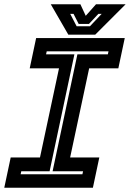

<svg xmlns="http://www.w3.org/2000/svg" viewBox="-37 -878 608 898"><path d="M-17 0 13 -141.5H150L239 -558.5H102L132 -700H546.5L516.5 -558.5H380L291 -141.5H427.5L397.5 0ZM59.5 -63H348.5L351.5 -77H209L325 -624H467.5L470.5 -638H181.5L178.5 -624H311L195 -77H62.5ZM282.5 -716 200.5 -858H339L364 -804L412 -858H550.5L408.5 -716ZM321.5 -755H383.5L438.5 -813H423L379 -766H331L307 -813H291.5Z"/></svg>

Font: Tourney Thin
Style: Italic
Weight: 100
Italic angle: -12°
Designer: Tyler Finck
Foundry: Etcetera Type Co
Version: Version 1.015